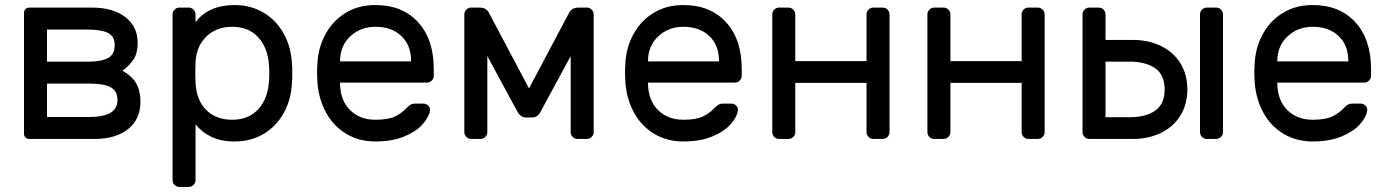

<svg xmlns="http://www.w3.org/2000/svg" viewBox="-20 -550 5493 760"><path d="M75 -500Q75 -508 81 -514Q87 -520 95 -520H343Q428 -520 476.5 -482Q525 -444 525 -381Q525 -340 509 -315.5Q493 -291 465 -270Q504 -248 520 -218.5Q536 -189 536 -148Q536 -78 487 -39Q438 0 354 0H95Q87 0 81 -6Q75 -12 75 -20ZM166 -306H330Q382 -306 408 -320.5Q434 -335 434 -371Q434 -407 407 -420Q380 -433 325 -433H166ZM166 -87H335Q445 -87 445 -154Q445 -190 418 -204.5Q391 -219 338 -219H166Z M663 0ZM754 163Q754 174 746 182Q738 190 727 190H690Q679 190 671 182Q663 174 663 163V-493Q663 -504 671 -512Q679 -520 690 -520H727Q738 -520 746 -512Q754 -504 754 -493V-462Q805 -530 909 -530Q971 -530 1021.5 -501Q1072 -472 1102.5 -418Q1133 -364 1136 -292Q1137 -282 1137 -260Q1137 -237 1136 -227Q1133 -155 1102.5 -101.5Q1072 -48 1022 -19Q972 10 909 10Q853 10 814.5 -9.5Q776 -29 754 -58ZM899 -76Q964 -76 1002.5 -118Q1041 -160 1045 -232Q1046 -242 1046 -260Q1046 -278 1045 -288Q1041 -360 1002.5 -402Q964 -444 899 -444Q837 -444 797 -405.5Q757 -367 754 -303L753 -264L754 -224Q757 -154 796 -115Q835 -76 899 -76Z M1235 0ZM1697 -277V-250Q1697 -239 1689 -231Q1681 -223 1670 -223H1326V-217Q1328 -151 1366.5 -113.5Q1405 -76 1466 -76Q1516 -76 1543.5 -89Q1571 -102 1593 -126Q1601 -134 1607.5 -137Q1614 -140 1625 -140H1655Q1667 -140 1675 -132Q1683 -124 1682 -113Q1678 -86 1652.5 -57.5Q1627 -29 1579.5 -9.5Q1532 10 1466 10Q1402 10 1352 -19.5Q1302 -49 1272.5 -101Q1243 -153 1237 -218Q1235 -248 1235 -264Q1235 -280 1237 -310Q1243 -372 1272.5 -422Q1302 -472 1351.5 -501Q1401 -530 1466 -530Q1573 -530 1635 -462Q1697 -394 1697 -277ZM1607 -307V-310Q1607 -371 1568.5 -407.5Q1530 -444 1466 -444Q1408 -444 1367.5 -407Q1327 -370 1326 -310V-307Z M2233 -500Q2237 -508 2246 -514Q2255 -520 2270 -520H2303Q2314 -520 2322 -512Q2330 -504 2330 -493V-27Q2330 -16 2322 -8Q2314 0 2303 0H2266Q2255 0 2247 -8Q2239 -16 2239 -27V-328L2121 -110Q2109 -85 2086 -85H2062Q2040 -85 2027 -110L1909 -328V-27Q1909 -16 1901 -8Q1893 0 1882 0H1845Q1834 0 1826 -8Q1818 -16 1818 -27V-493Q1818 -504 1826 -512Q1834 -520 1845 -520H1878Q1893 -520 1902 -514Q1911 -508 1915 -500L2074 -200Z M2454 0ZM2916 -277V-250Q2916 -239 2908 -231Q2900 -223 2889 -223H2545V-217Q2547 -151 2585.5 -113.5Q2624 -76 2685 -76Q2735 -76 2762.5 -89Q2790 -102 2812 -126Q2820 -134 2826.5 -137Q2833 -140 2844 -140H2874Q2886 -140 2894 -132Q2902 -124 2901 -113Q2897 -86 2871.5 -57.5Q2846 -29 2798.5 -9.5Q2751 10 2685 10Q2621 10 2571 -19.5Q2521 -49 2491.5 -101Q2462 -153 2456 -218Q2454 -248 2454 -264Q2454 -280 2456 -310Q2462 -372 2491.5 -422Q2521 -472 2570.5 -501Q2620 -530 2685 -530Q2792 -530 2854 -462Q2916 -394 2916 -277ZM2826 -307V-310Q2826 -371 2787.5 -407.5Q2749 -444 2685 -444Q2627 -444 2586.5 -407Q2546 -370 2545 -310V-307Z M3501 -493V-27Q3501 -16 3493 -8Q3485 0 3474 0H3437Q3426 0 3418 -8Q3410 -16 3410 -27V-222H3128V-27Q3128 -16 3120 -8Q3112 0 3101 0H3064Q3053 0 3045 -7.5Q3037 -15 3037 -27V-493Q3037 -504 3045 -512Q3053 -520 3064 -520H3101Q3112 -520 3120 -512Q3128 -504 3128 -493V-308H3410V-493Q3410 -504 3418 -512Q3426 -520 3437 -520H3474Q3485 -520 3493 -512Q3501 -504 3501 -493Z M4115 -493V-27Q4115 -16 4107 -8Q4099 0 4088 0H4051Q4040 0 4032 -8Q4024 -16 4024 -27V-222H3742V-27Q3742 -16 3734 -8Q3726 0 3715 0H3678Q3667 0 3659 -7.5Q3651 -15 3651 -27V-493Q3651 -504 3659 -512Q3667 -520 3678 -520H3715Q3726 -520 3734 -512Q3742 -504 3742 -493V-308H4024V-493Q4024 -504 4032 -512Q4040 -520 4051 -520H4088Q4099 -520 4107 -512Q4115 -504 4115 -493Z M4265 -493Q4265 -504 4273 -512Q4281 -520 4292 -520H4329Q4340 -520 4348 -512Q4356 -504 4356 -493V-392H4464Q4527 -392 4576.5 -367.5Q4626 -343 4653 -298.5Q4680 -254 4680 -196Q4680 -138 4653 -93.5Q4626 -49 4576.5 -24.5Q4527 0 4464 0H4292Q4281 0 4273 -8Q4265 -16 4265 -27ZM4794 0H4757Q4746 0 4738 -8Q4730 -16 4730 -27V-493Q4730 -504 4738 -512Q4746 -520 4757 -520H4794Q4805 -520 4813 -512Q4821 -504 4821 -493V-27Q4821 -16 4813 -8Q4805 0 4794 0ZM4356 -306V-86H4450Q4515 -86 4552.5 -112Q4590 -138 4590 -196Q4590 -254 4552.5 -280Q4515 -306 4450 -306Z M4945 0ZM5407 -277V-250Q5407 -239 5399 -231Q5391 -223 5380 -223H5036V-217Q5038 -151 5076.5 -113.5Q5115 -76 5176 -76Q5226 -76 5253.5 -89Q5281 -102 5303 -126Q5311 -134 5317.5 -137Q5324 -140 5335 -140H5365Q5377 -140 5385 -132Q5393 -124 5392 -113Q5388 -86 5362.5 -57.5Q5337 -29 5289.5 -9.5Q5242 10 5176 10Q5112 10 5062 -19.5Q5012 -49 4982.5 -101Q4953 -153 4947 -218Q4945 -248 4945 -264Q4945 -280 4947 -310Q4953 -372 4982.5 -422Q5012 -472 5061.5 -501Q5111 -530 5176 -530Q5283 -530 5345 -462Q5407 -394 5407 -277ZM5317 -307V-310Q5317 -371 5278.5 -407.5Q5240 -444 5176 -444Q5118 -444 5077.5 -407Q5037 -370 5036 -310V-307Z"/></svg>

Font: Hezaedrus
Style: Regular
Weight: 400
Designer: Hubert & Fischer
Foundry: Hubert & Fischer
Version: Version 1.10;September 3, 2019;FontCreator 11.5.0.2425 64-bi